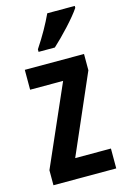

<svg xmlns="http://www.w3.org/2000/svg" viewBox="-118 -821 575 877"><g transform="rotate(-15 169.5 -383.0)"><path d="M328 -757V-766H198C177 -721 150 -672 114 -618V-606H191C235 -646 302 -717 328 -757ZM319 0V-94H150L312 -466V-543H32V-449H188L22 -71V0Z"/></g></svg>

Font: Noto Sans Armenian ExtraCondensed SemiBold
Style: Regular
Weight: 600
Width: 2
Designer: Monotype Design Team
Foundry: Monotype Imaging Inc.
Version: Version 2.008